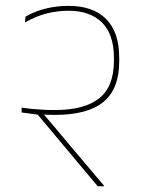

<svg xmlns="http://www.w3.org/2000/svg" viewBox="-20 -650 504 670"><path d="M55.5 -257.5 111.5 -250 321 0H342.5V-2.5L227.5 -138.5Q207 -162.5 190.8 -182.2Q174.5 -202 159 -220.2Q143.5 -238.5 126 -258.5L109 -264L55.5 -274.5ZM55.5 -274.5 107.5 -253Q124.5 -250.5 137.8 -249.8Q151 -249 171 -249Q285.5 -249 340.8 -294.2Q396 -339.5 396 -435.5V-448.5Q396 -537.5 350.5 -583.5Q305 -629.5 219.5 -629.5Q178 -629.5 140 -620.2Q102 -611 69 -592L67 -571.5Q105 -593.5 142.5 -603Q180 -612.5 219.5 -612.5Q294.5 -612.5 336 -571.2Q377.5 -530 377.5 -448.5V-438Q377.5 -347.5 326 -306.8Q274.5 -266 171 -266Q149.5 -266 130.5 -267Q111.5 -268 93.2 -269.8Q75 -271.5 55.5 -274.5Z"/></svg>

Font: Anek Devanagari Medium Thin
Style: Regular
Weight: 250
Version: Version 1.003